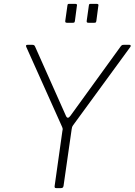

<svg xmlns="http://www.w3.org/2000/svg" viewBox="-20 -974 697 994"><path d="M650 -742Q655 -742 656.5 -738.5Q658 -735 654 -730L358 -325Q355 -321 353.5 -317Q352 -313 351 -305L309 -12Q308 -5 304.5 -2.5Q301 0 293 0H272Q265 0 263.5 -3.5Q262 -7 263 -12L303 -296Q305 -304 304.5 -307.5Q304 -311 302 -316L116 -731Q114 -736 115 -739Q116 -742 123 -742H147Q154 -742 157 -739.5Q160 -737 162 -732L321 -375Q330 -354 345 -375L605 -734Q609 -739 612 -740.5Q615 -742 622 -742H650ZM378 -943 368 -867Q367 -860 365 -858Q363 -856 355 -856H328Q321 -856 319 -858.5Q317 -861 318 -867L329 -945Q330 -951 331.5 -952.5Q333 -954 338 -954H370Q375 -954 377.5 -951.5Q380 -949 378 -943ZM489 -943 479 -867Q478 -860 476 -858Q474 -856 466 -856H439Q432 -856 430 -858.5Q428 -861 429 -867L440 -945Q441 -951 442.5 -952.5Q444 -954 449 -954H481Q486 -954 488.5 -951.5Q491 -949 489 -943Z"/></svg>

Font: Libre Franklin Thin
Style: Italic
Weight: 100
Italic angle: -8°
Designer: Pablo Impallari, Rodrigo Fuenzalida, Nhung Nguyen
Foundry: Impallari Type
Version: Version 3.000